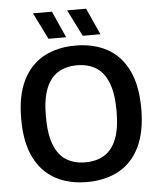

<svg xmlns="http://www.w3.org/2000/svg" viewBox="-62 -1001 884 1064"><g transform="rotate(-5 380.0 -469.0)"><path d="M379.5 9.5Q279 9.5 204 -31Q129 -71.5 87.2 -155.5Q45.5 -239.5 45.5 -370Q45.5 -500.5 87.2 -584.5Q129 -668.5 204 -709Q279 -749.5 379.5 -749.5Q480.5 -749.5 555.5 -709Q630.5 -668.5 672 -584.2Q713.5 -500 713.5 -370Q713.5 -240 672 -155.8Q630.5 -71.5 555.2 -31Q480 9.5 379.5 9.5ZM379.5 -100Q440.5 -100 484.5 -126.5Q528.5 -153 552.2 -211.8Q576 -270.5 576 -367Q576 -466.5 552 -526.5Q528 -586.5 484 -613.2Q440 -640 379.5 -640Q319.5 -640 275.2 -613.8Q231 -587.5 207 -528.8Q183 -470 183 -373Q183 -273 207 -213Q231 -153 275 -126.5Q319 -100 379.5 -100ZM425.5 -800 351.5 -948H457L524 -800ZM235 -800 161.5 -948H267L333.5 -800Z"/></g></svg>

Font: Encode Sans Condensed Thin SemiBold
Style: Regular
Weight: 600
Version: Version 3.002